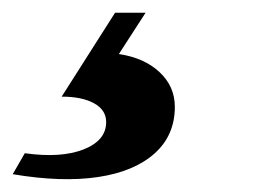

<svg xmlns="http://www.w3.org/2000/svg" viewBox="-94 -31 424 302"><path d="M-74 243 -55 210Q2 218 37.5 204Q73 190 73 161Q73 142 54 131.5Q35 121 3 121L87 -11H135L93 54Q133 60 157 82.5Q181 105 181 137Q181 182 149 210.5Q117 239 60 247.5Q3 256 -74 243Z"/></svg>

Font: Platypi Light Medium
Style: Italic
Weight: 500
Italic angle: -13°
Version: Version 1.200